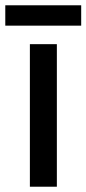

<svg xmlns="http://www.w3.org/2000/svg" viewBox="-38 -706 327 726"><path d="M269 -686H-18V-609H269ZM177 0V-539H75V0Z"/></svg>

Font: Noto Sans Lao SemiCondensed Medium
Style: Regular
Weight: 500
Width: 4
Designer: Monotype Design Team
Foundry: Monotype Imaging Inc.
Version: Version 2.003